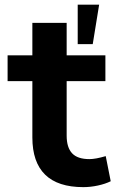

<svg xmlns="http://www.w3.org/2000/svg" viewBox="-20 -770 482 801"><path d="M115 -196.5V-431.6H11.7V-539.1H115V-674.6H258.1V-539.1H419.7V-431.6H258.1V-204.1Q258.1 -154.8 280.8 -130.5Q303.5 -106.2 352.8 -106.2Q378.7 -106.2 421.1 -118.7L441.9 -13.9Q419.9 -2.9 388.8 3.9Q357.7 10.7 327.6 10.7Q221.4 10.7 168.2 -41.4Q115 -93.5 115 -196.5ZM304.2 -750.5H393.6L366.9 -585.9H304.2Z"/></svg>

Font: Min Sans VF VF
Style: Regular
Weight: 400
Designer: Jinseong-Kim, NotoSansCJK, Nunito
Foundry: Jinseong-Kim
Version: Version 1.420;Glyphs 3.1.2 (3151)